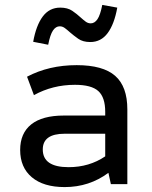

<svg xmlns="http://www.w3.org/2000/svg" viewBox="-20 -749 620 781"><path d="M243 12Q157 12 109.5 -28Q62 -68 62 -139Q62 -207 107 -243Q152 -279 240 -279H408V-294Q408 -353 380 -378.5Q352 -404 285 -404Q194 -404 118 -362L90 -437Q179 -484 292 -484Q399 -484 448.5 -440.5Q498 -397 498 -304V0H431L421 -46Q343 12 243 12ZM259 -69Q343 -69 408 -113V-205H243Q154 -205 154 -141Q154 -69 259 -69ZM176 -567 115 -579Q127 -646 154 -682Q181 -718 225 -718Q255 -718 274 -705Q293 -692 308 -678Q319 -668 328.5 -661Q338 -654 349 -654Q365 -654 376.5 -671Q388 -688 396 -729L457 -718Q445 -651 418 -614.5Q391 -578 347 -578Q317 -578 298 -591.5Q279 -605 264 -618Q253 -628 243.5 -635Q234 -642 223 -642Q207 -642 195.5 -625Q184 -608 176 -567Z"/></svg>

Font: Sometype Mono Medium
Style: Regular
Weight: 500
Monospace: yes
Designer: Ryoichi Tsunekawa
Foundry: Dharma Type
Version: Version 1.000; ttfautohint (v1.8.3)